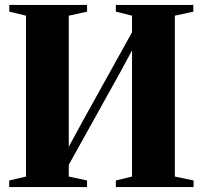

<svg xmlns="http://www.w3.org/2000/svg" viewBox="-20 -763 826 783"><path d="M17.5 0V-27L86 -43V-699L18 -715.5V-743H335V-715.5L260.5 -699V-164.5L320.5 -275L518.5 -631.5V-699L452.5 -715.5V-743H768.5V-715.5L693 -699V-43L769.5 -27V0H452.5V-27L518.5 -43V-557.5L471 -469.5L260.5 -91V-43L335 -27V0Z"/></svg>

Font: Merriweather 120pt ExtraBold
Style: Regular
Weight: 800
Version: Version 2.100